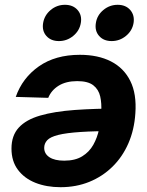

<svg xmlns="http://www.w3.org/2000/svg" viewBox="-20 -760 606 791"><path d="M309.1 -534.2Q383.8 -534.2 437 -507.1Q490.2 -480 516.8 -426.5Q543.5 -373 537.6 -292.5Q533.2 -225.1 508.8 -169.2Q484.4 -113.3 443.1 -73Q401.9 -32.7 347.7 -10.7Q293.5 11.2 229.5 11.2Q171.9 11.2 126.2 -6.8Q80.6 -24.9 54 -60.3Q27.3 -95.7 27.3 -147.9Q27.3 -201.7 57.4 -234.4Q87.4 -267.1 145.5 -283.9Q203.6 -300.8 287.6 -306.9Q371.6 -313 480 -313L464.8 -220.2Q371.6 -220.2 312.3 -216.3Q252.9 -212.4 220 -204.1Q187 -195.8 174.6 -182.4Q162.1 -168.9 162.1 -150.9Q162.1 -126.5 183.6 -112.3Q205.1 -98.1 244.6 -98.1Q289.6 -98.1 318.6 -116Q347.7 -133.8 364.3 -163.3Q380.9 -192.9 388.2 -228Q395.5 -263.2 397 -297.4Q399.4 -334 392.8 -362.8Q386.2 -391.6 364.3 -408.7Q342.3 -425.8 298.3 -425.8Q252 -425.8 221.7 -407Q191.4 -388.2 178.7 -356.9L44.9 -360.8Q72.3 -439 140.1 -486.6Q208 -534.2 309.1 -534.2ZM439.9 -590.8Q406.7 -590.8 388.2 -612.1Q369.6 -633.3 375 -665.5Q379.9 -697.3 405.8 -718.8Q431.6 -740.2 464.8 -740.2Q498 -740.2 516.6 -718.8Q535.2 -697.3 530.3 -665.5Q524.9 -633.3 499 -612.1Q473.1 -590.8 439.9 -590.8ZM222.7 -590.8Q189.5 -590.8 170.9 -612.1Q152.3 -633.3 157.7 -665.5Q163.1 -697.3 188.7 -718.8Q214.4 -740.2 247.6 -740.2Q280.8 -740.2 299.6 -718.8Q318.4 -697.3 313 -665.5Q307.6 -633.3 281.7 -612.1Q255.9 -590.8 222.7 -590.8Z"/></svg>

Font: Inter 28pt
Style: Bold Italic
Weight: 700
Italic angle: -9.3988°
Designer: Rasmus Andersson
Foundry: rsms
Version: Version 4.001;git-66647c0bb